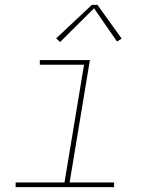

<svg xmlns="http://www.w3.org/2000/svg" viewBox="-20 -766 640 786"><path d="M44 0V-19H244L324 -501H143V-520H348L265 -19H447V0ZM226 -594 210 -609 356 -746H379L478 -608L459 -596L365 -732Z"/></svg>

Font: Iosevka SS04 Th Ex Obl
Style: Regular
Weight: 100
Width: 7
Italic angle: -9°
Monospace: yes
Designer: Belleve Invis
Foundry: Belleve Invis
Version: Version 19.0.0; ttfautohint (v1.8.4)